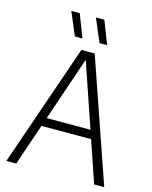

<svg xmlns="http://www.w3.org/2000/svg" viewBox="-136 -1033 891 1122"><g transform="rotate(15 309.0 -472.5)"><path d="M13.5 0 269 -740H349.5L605.5 0H544.5L302 -710H315L73 0ZM135.5 -251 150 -303H468.5L483 -251ZM361 -806 302 -945H353L407 -806ZM212 -806 153 -945H204L258 -806Z"/></g></svg>

Font: Encode Sans SemiCondensed Light
Style: Regular
Weight: 300
Width: 4
Designer: Multiple Designers
Foundry: Impallari Type
Version: Version 3.002